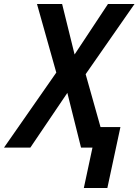

<svg xmlns="http://www.w3.org/2000/svg" viewBox="-76 -734 689 955"><path d="M341 201H458L523 -102H424L350 -365L593 -714H461L295 -463L233 -714H108L204 -373L-56 0H75L259 -272L327 0H384Z"/></svg>

Font: Noto Sans SemiCondensed SemiBold
Style: Italic
Weight: 600
Width: 4
Italic angle: -12°
Designer: Monotype Design Team
Foundry: Monotype Imaging Inc.
Version: Version 2.013